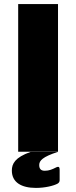

<svg xmlns="http://www.w3.org/2000/svg" viewBox="-20 -743 373 940"><path d="M69 -723V0H264V-723ZM38 92C38 150 85 177 156 177C202 177 244 166 262 156C269 152 272 146 272 139V88C272 75 268 70 254 77C236 86 221 93 199 93C181 93 172 84 172 65C172 43 189 25 262 1H129C53 28 38 59 38 92Z"/></svg>

Font: United Sans Black
Style: Regular
Weight: 900
Designer: Pablo Impallari, Rodrigo Fuenzalida (Modified by Dan O. Williams)
Version: Version 1.000;PS 001.000;hotconv 1.0.88;makeotf.lib2.5.64775